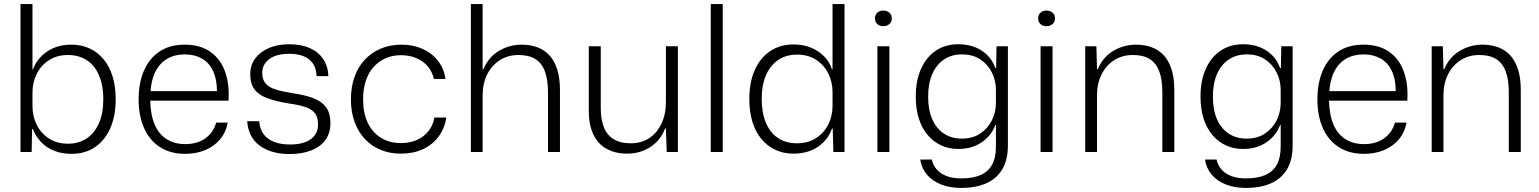

<svg xmlns="http://www.w3.org/2000/svg" viewBox="-20 -749 7584 946"><path d="M332 9Q285 9 247 -6Q209 -21 182.5 -49Q156 -77 142 -113H138L136 0H81V-729H140V-406H142Q162 -461 212 -495Q262 -529 332 -529Q381 -529 421 -510.5Q461 -492 490 -457.5Q519 -423 534.5 -373Q550 -323 550 -260Q550 -176 522.5 -115.5Q495 -55 446.5 -23Q398 9 332 9ZM315 -41Q368 -41 407 -67Q446 -93 467.5 -142Q489 -191 489 -260Q489 -311 477 -352Q465 -393 442.5 -421Q420 -449 387.5 -463.5Q355 -478 315 -478Q260 -478 220.5 -452Q181 -426 160.5 -384Q140 -342 140 -293V-226Q140 -177 160.5 -135Q181 -93 220.5 -67Q260 -41 315 -41Z M892 9Q820 9 768.5 -24Q717 -57 690 -117.5Q663 -178 663 -259Q663 -341 689.5 -401.5Q716 -462 766.5 -495.5Q817 -529 890 -529Q966 -529 1016 -494Q1066 -459 1088.5 -397Q1111 -335 1106 -253H720Q722 -181 743 -133.5Q764 -86 802.5 -62.5Q841 -39 892 -39Q953 -39 992.5 -68Q1032 -97 1045 -145H1102Q1093 -96 1063.5 -61.5Q1034 -27 990 -9Q946 9 892 9ZM721 -289 714 -300H1056L1049 -287Q1050 -356 1030 -398.5Q1010 -441 974 -461Q938 -481 890 -481Q841 -481 804 -459.5Q767 -438 745.5 -395.5Q724 -353 721 -289Z M1406 10Q1359 10 1321 -1.5Q1283 -13 1256 -34Q1229 -55 1214.5 -85.5Q1200 -116 1198 -152H1257Q1260 -113 1279 -87.5Q1298 -62 1331.5 -49.5Q1365 -37 1408 -37Q1475 -37 1511 -63Q1547 -89 1547 -136Q1547 -170 1532.5 -190Q1518 -210 1486.5 -221Q1455 -232 1404 -239Q1342 -249 1299 -264.5Q1256 -280 1234.5 -308Q1213 -336 1213 -383Q1213 -428 1237 -460.5Q1261 -493 1304 -512Q1347 -531 1405 -531Q1464 -531 1506.5 -512Q1549 -493 1572.5 -458Q1596 -423 1598 -374H1540Q1538 -414 1520.5 -438Q1503 -462 1473.5 -473Q1444 -484 1405 -484Q1342 -484 1307 -458Q1272 -432 1272 -389Q1272 -358 1288 -338.5Q1304 -319 1337 -308.5Q1370 -298 1421 -290Q1477 -282 1519.5 -267Q1562 -252 1585 -222.5Q1608 -193 1608 -141Q1608 -93 1583 -59Q1558 -25 1512.5 -7.5Q1467 10 1406 10Z M1955 8Q1900 8 1854.5 -11Q1809 -30 1776.5 -65.5Q1744 -101 1726.5 -150Q1709 -199 1709 -259Q1709 -320 1726.5 -369.5Q1744 -419 1777 -454.5Q1810 -490 1856 -509.5Q1902 -529 1959 -529Q2016 -529 2062.5 -508Q2109 -487 2138.5 -448.5Q2168 -410 2175 -360H2118Q2109 -398 2086 -424Q2063 -450 2029.5 -463.5Q1996 -477 1956 -477Q1912 -477 1877.5 -461Q1843 -445 1818.5 -416.5Q1794 -388 1781.5 -348Q1769 -308 1769 -259Q1769 -192 1792 -144Q1815 -96 1857 -70Q1899 -44 1955 -44Q2000 -44 2034.5 -59.5Q2069 -75 2091.5 -103.5Q2114 -132 2120 -170H2179Q2171 -116 2140.5 -75.5Q2110 -35 2063 -13.5Q2016 8 1955 8Z M2300 0V-729H2358V-408H2362Q2387 -468 2438.5 -498.5Q2490 -529 2551 -529Q2592 -529 2626.5 -516.5Q2661 -504 2686 -477.5Q2711 -451 2725 -408.5Q2739 -366 2739 -305V0H2680V-294Q2680 -357 2664.5 -398Q2649 -439 2617 -458.5Q2585 -478 2535 -478Q2482 -478 2442 -452Q2402 -426 2380 -381.5Q2358 -337 2358 -279V0Z M3070 8Q3013 8 2970 -15Q2927 -38 2904 -85.5Q2881 -133 2881 -204V-521H2940V-217Q2940 -162 2955 -123Q2970 -84 3003 -63.5Q3036 -43 3088 -43Q3139 -43 3178 -68Q3217 -93 3239 -139.5Q3261 -186 3261 -247V-521H3320V0H3265L3261 -116H3257Q3236 -59 3185.5 -25.5Q3135 8 3070 8Z M3482 0V-729H3541V0Z M3889 8Q3841 8 3801 -10.5Q3761 -29 3732 -63.5Q3703 -98 3687.5 -148Q3672 -198 3672 -261Q3672 -345 3699.5 -405.5Q3727 -466 3776 -498Q3825 -530 3889 -530Q3937 -530 3975 -514.5Q4013 -499 4040 -472Q4067 -445 4079 -408H4082V-729H4141V0H4086L4083 -115H4079Q4060 -60 4010.5 -26Q3961 8 3889 8ZM3906 -43Q3962 -43 4001.5 -69Q4041 -95 4061.5 -137Q4082 -179 4082 -228V-295Q4082 -344 4061.5 -386Q4041 -428 4001.5 -454Q3962 -480 3907 -480Q3854 -480 3815 -454Q3776 -428 3754.5 -379.5Q3733 -331 3733 -261Q3733 -193 3754 -143.5Q3775 -94 3814 -68.5Q3853 -43 3906 -43Z M4303 0V-521H4362V0ZM4332 -620Q4314 -620 4302.5 -630.5Q4291 -641 4291 -658Q4291 -676 4302.5 -686.5Q4314 -697 4332 -697Q4350 -697 4362 -686.5Q4374 -676 4374 -658Q4374 -641 4362 -630.5Q4350 -620 4332 -620Z M4716 177Q4660 177 4617 160Q4574 143 4547.5 112Q4521 81 4514 37H4571Q4577 65 4596 86.5Q4615 108 4645.5 119Q4676 130 4716 130Q4773 130 4811 113.5Q4849 97 4868 62.5Q4887 28 4887 -27V-133H4884Q4865 -81 4817 -48Q4769 -15 4701 -15Q4655 -15 4616.5 -33Q4578 -51 4550 -84.5Q4522 -118 4507 -165.5Q4492 -213 4492 -273Q4492 -353 4518.5 -411Q4545 -469 4592 -500Q4639 -531 4701 -531Q4769 -531 4817 -499.5Q4865 -468 4884 -414H4888L4890 -521H4946V-33Q4946 39 4918 85.5Q4890 132 4838.5 154.5Q4787 177 4716 177ZM4719 -66Q4772 -66 4809.5 -91Q4847 -116 4867 -156Q4887 -196 4887 -242V-306Q4887 -352 4867 -392Q4847 -432 4810 -456.5Q4773 -481 4720 -481Q4669 -481 4631.5 -456Q4594 -431 4573.5 -384.5Q4553 -338 4553 -273Q4553 -208 4573 -162Q4593 -116 4630.5 -91Q4668 -66 4719 -66Z M5107 0V-521H5166V0ZM5136 -620Q5118 -620 5106.5 -630.5Q5095 -641 5095 -658Q5095 -676 5106.5 -686.5Q5118 -697 5136 -697Q5154 -697 5166 -686.5Q5178 -676 5178 -658Q5178 -641 5166 -630.5Q5154 -620 5136 -620Z M5327 0V-521H5382L5385 -408H5389Q5414 -468 5465.5 -498.5Q5517 -529 5578 -529Q5619 -529 5653.5 -516.5Q5688 -504 5713 -477.5Q5738 -451 5752 -408.5Q5766 -366 5766 -305V0H5707V-294Q5707 -357 5691.5 -398Q5676 -439 5644 -458.5Q5612 -478 5562 -478Q5509 -478 5469 -452Q5429 -426 5407 -381.5Q5385 -337 5385 -279V0Z M6119 177Q6063 177 6020 160Q5977 143 5950.5 112Q5924 81 5917 37H5974Q5980 65 5999 86.5Q6018 108 6048.5 119Q6079 130 6119 130Q6176 130 6214 113.5Q6252 97 6271 62.5Q6290 28 6290 -27V-133H6287Q6268 -81 6220 -48Q6172 -15 6104 -15Q6058 -15 6019.5 -33Q5981 -51 5953 -84.5Q5925 -118 5910 -165.5Q5895 -213 5895 -273Q5895 -353 5921.5 -411Q5948 -469 5995 -500Q6042 -531 6104 -531Q6172 -531 6220 -499.5Q6268 -468 6287 -414H6291L6293 -521H6349V-33Q6349 39 6321 85.5Q6293 132 6241.5 154.5Q6190 177 6119 177ZM6122 -66Q6175 -66 6212.5 -91Q6250 -116 6270 -156Q6290 -196 6290 -242V-306Q6290 -352 6270 -392Q6250 -432 6213 -456.5Q6176 -481 6123 -481Q6072 -481 6034.5 -456Q5997 -431 5976.5 -384.5Q5956 -338 5956 -273Q5956 -208 5976 -162Q5996 -116 6033.5 -91Q6071 -66 6122 -66Z M6700 9Q6628 9 6576.5 -24Q6525 -57 6498 -117.5Q6471 -178 6471 -259Q6471 -341 6497.5 -401.5Q6524 -462 6574.5 -495.5Q6625 -529 6698 -529Q6774 -529 6824 -494Q6874 -459 6896.5 -397Q6919 -335 6914 -253H6528Q6530 -181 6551 -133.5Q6572 -86 6610.5 -62.5Q6649 -39 6700 -39Q6761 -39 6800.5 -68Q6840 -97 6853 -145H6910Q6901 -96 6871.5 -61.5Q6842 -27 6798 -9Q6754 9 6700 9ZM6529 -289 6522 -300H6864L6857 -287Q6858 -356 6838 -398.5Q6818 -441 6782 -461Q6746 -481 6698 -481Q6649 -481 6612 -459.5Q6575 -438 6553.5 -395.5Q6532 -353 6529 -289Z M7034 0V-521H7089L7092 -408H7096Q7121 -468 7172.5 -498.5Q7224 -529 7285 -529Q7326 -529 7360.5 -516.5Q7395 -504 7420 -477.5Q7445 -451 7459 -408.5Q7473 -366 7473 -305V0H7414V-294Q7414 -357 7398.5 -398Q7383 -439 7351 -458.5Q7319 -478 7269 -478Q7216 -478 7176 -452Q7136 -426 7114 -381.5Q7092 -337 7092 -279V0Z"/></svg>

Font: Mona Sans ExtraLight Light
Style: Regular
Weight: 300
Version: Version 2.000